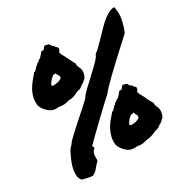

<svg xmlns="http://www.w3.org/2000/svg" viewBox="-162 -858 978 999"><g transform="rotate(-30 327.0 -358.5)"><path d="M444.3 -543.9Q457 -551.8 473.1 -567.9Q489.3 -584 506.8 -602.1Q524.4 -620.1 543 -639.6Q561.5 -659.2 580.1 -674.3Q598.6 -689.5 616.2 -698.2Q633.8 -707 649.4 -706.1Q657.2 -671.9 651.9 -638.2Q646.5 -604.5 629.9 -562.5Q619.1 -551.8 599.1 -533.7Q579.1 -515.6 555.2 -493.7Q531.2 -471.7 505.9 -447.8Q480.5 -423.8 457.5 -401.9Q434.6 -379.9 417.5 -361.8Q400.4 -343.8 393.6 -334Q377 -319.3 350.1 -293.9Q323.2 -268.6 293.5 -240.2Q263.7 -211.9 235.8 -184.6Q208 -157.2 190.4 -139.6Q188.5 -134.8 191.4 -131.3Q194.3 -127.9 194.3 -123Q182.6 -113.3 179.2 -105Q175.8 -96.7 175.3 -88.9Q174.8 -81.1 175.3 -72.8Q175.8 -64.5 172.9 -54.7Q165 -48.8 158.7 -41.5Q152.3 -34.2 146.5 -26.9Q140.6 -19.5 133.3 -13.2Q126 -6.8 115.2 -2Q95.7 -2.9 84 -6.3Q72.3 -9.8 55.7 -12.7Q42 -25.4 40.5 -44.9Q39.1 -64.5 43.5 -85Q47.9 -105.5 56.2 -125.5Q64.5 -145.5 72.3 -160.2Q82 -182.6 92.8 -191.4Q103.5 -200.2 105.5 -208Q114.3 -217.8 137.2 -239.3Q160.2 -260.7 187.5 -285.2Q214.8 -309.6 240.7 -332.5Q266.6 -355.5 280.3 -369.1Q289.1 -384.8 314.5 -409.2Q339.8 -433.6 367.7 -459Q395.5 -484.4 418 -507.3Q440.4 -530.3 444.3 -543.9ZM293 -664.1Q291 -659.2 289.6 -653.8Q288.1 -648.4 283.2 -645.5Q288.1 -634.8 287.1 -632.8Q298.8 -613.3 308.1 -592.8Q317.4 -572.3 329.1 -552.7Q327.1 -541 333 -530.3Q338.9 -519.5 340.8 -508.8Q342.8 -495.1 337.4 -478.5Q332 -461.9 321.3 -455.1Q314.5 -447.3 304.7 -442.4Q294.9 -437.5 287.1 -429.7Q281.2 -425.8 274.9 -424.8Q268.6 -423.8 261.7 -421.9Q251 -415 233.4 -409.2Q215.8 -403.3 204.1 -405.3Q189.5 -400.4 175.3 -398.4Q161.1 -396.5 142.6 -400.4Q106.4 -395.5 83 -414.6Q59.6 -433.6 48.8 -460Q44.9 -488.3 50.8 -511.2Q56.6 -534.2 67.9 -553.7Q79.1 -573.2 93.3 -589.8Q107.4 -606.4 120.1 -622.1Q126 -620.1 128.4 -625Q130.9 -629.9 135.7 -631.8Q139.6 -639.6 146 -643.1Q152.3 -646.5 156.2 -653.3Q165 -655.3 169.4 -661.1Q173.8 -667 181.6 -668.9Q191.4 -678.7 195.3 -683.6Q199.2 -688.5 205.1 -696.3Q210 -696.3 212.4 -696.3Q214.8 -696.3 220.7 -697.3Q224.6 -704.1 227.5 -707.5Q230.5 -710.9 237.3 -714.8Q243.2 -711.9 250.5 -710.9Q257.8 -710 262.7 -705.1Q262.7 -700.2 265.6 -697.3Q268.6 -694.3 271.5 -691.9Q274.4 -689.5 276.9 -687Q279.3 -684.6 280.3 -680.7Q288.1 -674.8 289.6 -672.4Q291 -669.9 293 -664.1ZM222.7 -524.4Q225.6 -534.2 225.6 -534.7Q225.6 -535.2 224.6 -537.1Q220.7 -543 217.8 -549.8Q214.8 -556.6 210.9 -562.5Q205.1 -556.6 199.2 -560.5Q194.3 -555.7 189 -551.8Q183.6 -547.9 178.7 -542Q172.9 -534.2 168.5 -529.3Q164.1 -524.4 163.1 -514.6Q169.9 -509.8 179.7 -511.7Q189.5 -513.7 197.3 -513.7Q205.1 -515.6 210.9 -518.6Q216.8 -521.5 222.7 -524.4ZM578.1 -171.9Q576.2 -160.2 581.5 -149.9Q586.9 -139.6 588.9 -128.9Q590.8 -115.2 585.9 -98.1Q581.1 -81.1 570.3 -75.2Q563.5 -66.4 553.2 -61.5Q543 -56.6 535.2 -48.8Q529.3 -45.9 523.4 -44.4Q517.6 -43 509.8 -41Q499 -35.2 481.9 -29.3Q464.8 -23.4 452.1 -24.4Q437.5 -19.5 423.8 -17.6Q410.2 -15.6 390.6 -19.5Q354.5 -14.6 331.5 -33.7Q308.6 -52.7 297.9 -80.1Q293.9 -107.4 299.8 -130.4Q305.7 -153.3 316.4 -172.9Q327.1 -192.4 341.3 -209Q355.5 -225.6 369.1 -241.2Q374 -239.3 377 -244.6Q379.9 -250 384.8 -251Q387.7 -258.8 394.5 -262.2Q401.4 -265.6 405.3 -273.4Q413.1 -275.4 418 -280.8Q422.9 -286.1 430.7 -288.1Q439.5 -297.9 443.8 -302.7Q448.2 -307.6 454.1 -315.4Q459 -316.4 461.4 -315.9Q463.9 -315.4 468.8 -316.4Q473.6 -324.2 476.6 -327.1Q479.5 -330.1 485.4 -335Q491.2 -331.1 498.5 -330.6Q505.9 -330.1 510.7 -324.2Q511.7 -313.5 519.5 -311Q527.3 -308.6 529.3 -299.8Q536.1 -293.9 538.1 -292Q540 -290 542 -283.2Q540 -278.3 538.1 -272.9Q536.1 -267.6 531.2 -265.6Q537.1 -254.9 535.2 -252.9Q546.9 -233.4 556.2 -212.4Q565.4 -191.4 578.1 -171.9ZM471.7 -144.5Q473.6 -153.3 473.6 -157.2Q468.8 -163.1 466.3 -169.9Q463.9 -176.8 460 -182.6Q455.1 -177.7 452.6 -177.7Q450.2 -177.7 448.2 -179.7Q442.4 -174.8 437 -170.9Q431.6 -167 426.8 -162.1Q421.9 -153.3 417 -148.4Q412.1 -143.6 412.1 -134.8Q418.9 -128.9 428.7 -130.9Q438.5 -132.8 446.3 -132.8Q454.1 -134.8 459.5 -137.7Q464.8 -140.6 471.7 -144.5Z"/></g></svg>

Font: Permanent Marker
Style: Regular
Weight: 400
Designer: Font Diner, Inc
Foundry: Font Diner, Inc
Version: Version 1.001